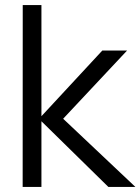

<svg xmlns="http://www.w3.org/2000/svg" viewBox="-20 -740 556 760"><path d="M69.7 0 70 -720H144V-280L385 -540H483L230 -270L516 0H409L144 -260V0Z"/></svg>

Font: Manrope ExtraLight
Style: Regular
Weight: 200
Designer: Mikhail Sharanda
Foundry: Mikhail Sharanda
Version: Version 4.505